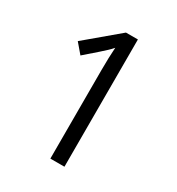

<svg xmlns="http://www.w3.org/2000/svg" viewBox="-171 -823 862 933"><g transform="rotate(30 260.0 -357.0)"><path d="M330 0H251V-496Q251 -535 252 -564Q253 -593 255 -624Q243 -610 230 -598Q217 -586 198 -569L127 -507L81 -561L263 -714H330Z"/></g></svg>

Font: Noto Sans Sinhala UI SemiCondensed
Style: Regular
Weight: 400
Width: 4
Designer: Jelle Bosma - Monotype Design Team
Foundry: Monotype Imaging Inc.
Version: Version 2.006; ttfautohint (v1.8.4.7-5d5b)